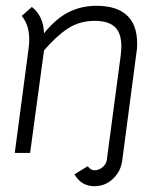

<svg xmlns="http://www.w3.org/2000/svg" viewBox="-20 -528 568 663"><path d="M132 -413Q173 -464 217 -486Q261 -508 313 -508Q387 -508 422.5 -471Q458 -434 453 -360L402 27Q397 64 370 89.5Q343 115 306 115Q261 115 237 74L283 46Q293 60 307 60Q321 60 334 49.5Q347 39 349 23L397 -338Q399 -360 399 -368Q399 -414 376.5 -435Q354 -456 307 -456Q255 -456 215 -430Q175 -404 132 -354L84 0H31L78 -355Q81 -375 81 -391Q81 -442 55 -473L90 -504Q130 -473 132 -413Z"/></svg>

Font: Bellota Text
Style: Italic
Weight: 400
Italic angle: -7.5°
Designer: Kemie Guaida
Foundry: Kemie Guaida
Version: Version 4.001